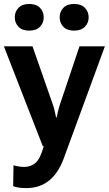

<svg xmlns="http://www.w3.org/2000/svg" viewBox="-20 -753 559 986"><path d="M47.6 202.9Q61.3 208.3 77.5 210.6Q93.8 212.9 115.5 212.9Q184.1 212.9 231.8 174.4Q279.5 136 307.1 61.3L518.6 -515.1H388.2L287.6 -215.8Q281.5 -197 278 -181.6Q274.4 -166.3 271 -149.9H267.8Q264.6 -166.3 261.2 -181.8Q257.8 -197.3 251.5 -215.8L147 -515.1H0L199.7 -2.4L204.8 -2.2Q187 62.5 162.5 83.4Q137.9 104.2 104.7 104.2Q91.1 104.2 76.2 101.9Q61.3 99.6 49.3 95.7ZM55.9 -663.8Q55.9 -635.3 75 -615.5Q94 -595.7 129.9 -595.7Q166 -595.7 185.3 -615.5Q204.6 -635.3 204.6 -663.8Q204.6 -693.1 185.3 -712.9Q166 -732.7 130.1 -732.7Q94.2 -732.7 75.1 -712.9Q55.9 -693.1 55.9 -663.8ZM286.4 -663.8Q286.4 -635.3 305.3 -615.5Q324.2 -595.7 360.4 -595.7Q396.5 -595.7 415.9 -615.5Q435.3 -635.3 435.3 -663.8Q435.3 -693.1 415.9 -712.9Q396.5 -732.7 360.6 -732.7Q324.5 -732.7 305.4 -712.9Q286.4 -693.1 286.4 -663.8Z"/></svg>

Font: Roboto Flex
Style: Regular
Weight: 400
Designer: Berlow after Robertson
Foundry: Google
Version: Version 3.200;gftools[0.9.32]